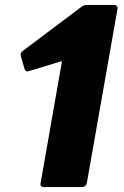

<svg xmlns="http://www.w3.org/2000/svg" viewBox="-20 -754 498 774"><path d="M311 0H156Q143 0 143 -12Q143 -15 230 -508Q94 -466 91 -466Q82 -466 79 -476Q63 -529 63 -535Q63 -541 71 -548L309 -727Q319 -734 329 -734H440Q454 -734 454 -720L330 -16Q327 -1 311 0Z"/></svg>

Font: YamahaIndonesia935. App XBold
Style: Italic
Weight: 800
Italic angle: -10°
Designer: Dalton Maag Ltd
Foundry: Dalton Maag Ltd
Version: Version 1.002; January 01, 2024; Regular/Italic